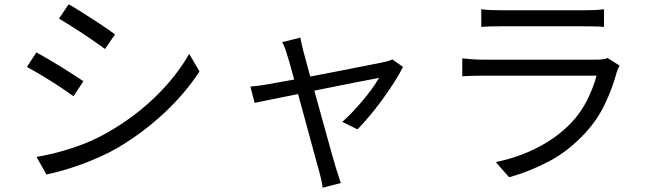

<svg xmlns="http://www.w3.org/2000/svg" viewBox="-20 -788 3040 898"><path d="M301 -768Q323 -756 353.5 -736.5Q384 -717 415.5 -697Q447 -677 474.5 -658Q502 -639 518 -627L471 -559Q453 -572 425.5 -591.5Q398 -611 367.5 -631Q337 -651 307.5 -669.5Q278 -688 256 -701ZM151 -54Q234 -68 322 -97Q410 -126 486 -170Q611 -242 707.5 -336Q804 -430 865 -536L913 -454Q847 -352 748 -259.5Q649 -167 529 -96Q491 -74 447.5 -54.5Q404 -35 360 -19Q316 -3 274 9Q232 21 197 28ZM150 -543Q172 -531 203 -513Q234 -495 265.5 -475.5Q297 -456 325 -438Q353 -420 370 -408L324 -338Q306 -351 278 -370Q250 -389 219 -408.5Q188 -428 158 -445.5Q128 -463 106 -475Z M1865 -475Q1849 -443 1823.5 -403Q1798 -363 1768.5 -322.5Q1739 -282 1708 -245Q1677 -208 1652 -183L1581 -218Q1604 -238 1629 -264.5Q1654 -291 1677.5 -319Q1701 -347 1720.5 -374Q1740 -401 1753 -424Q1744 -422 1715 -416.5Q1686 -411 1644.5 -403Q1603 -395 1552.5 -384.5Q1502 -374 1450 -364Q1465 -310 1481 -252.5Q1497 -195 1511 -144Q1525 -93 1536 -54.5Q1547 -16 1552 0Q1557 14 1563 34Q1569 54 1574 68L1489 90Q1487 73 1483 54.5Q1479 36 1474 18Q1469 1 1458.5 -38Q1448 -77 1434 -128Q1420 -179 1404.5 -236.5Q1389 -294 1374 -348Q1339 -341 1306.5 -334.5Q1274 -328 1247.5 -322.5Q1221 -317 1201 -313Q1181 -309 1171 -307L1151 -383Q1172 -385 1191.5 -387.5Q1211 -390 1234 -394Q1245 -396 1277.5 -402Q1310 -408 1356 -416Q1345 -456 1336.5 -486.5Q1328 -517 1323 -531Q1313 -567 1300 -591L1385 -612Q1387 -599 1390.5 -583Q1394 -567 1399 -548L1431 -430Q1484 -440 1540 -451Q1596 -462 1644.5 -471.5Q1693 -481 1728.5 -488Q1764 -495 1777 -498Q1786 -500 1796.5 -503Q1807 -506 1815 -510Z M2878 -481Q2874 -474 2870.5 -465.5Q2867 -457 2865 -452Q2845 -377 2810 -303Q2775 -229 2719 -168Q2640 -82 2548 -33.5Q2456 15 2361 41L2299 -30Q2406 -52 2496.5 -99Q2587 -146 2651 -213Q2697 -261 2726.5 -320.5Q2756 -380 2770 -434H2239Q2221 -434 2194.5 -433.5Q2168 -433 2142 -431V-515Q2196 -509 2239 -509H2766Q2783 -509 2798 -510.5Q2813 -512 2821 -517ZM2231 -745Q2251 -742 2274 -741Q2297 -740 2321 -740H2714Q2738 -740 2762.5 -741Q2787 -742 2805 -745V-662Q2787 -664 2763 -664.5Q2739 -665 2713 -665H2321Q2298 -665 2274.5 -664.5Q2251 -664 2231 -662Z"/></svg>

Font: SpoqaHanSans-Regular
Style: Regular
Weight: 400
Designer: [Spoqa Han Sans] Dong-huui Kim \uAE40 \uB3D9 \uD718  Younghwa Kang \uAC15 \uC601 \uD654  [Noto Sans] Ryoko NISHIZUKA \u8
Foundry: Spoqa (http://www.spoqa-han-sans.com)
Version: Version 2.000